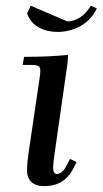

<svg xmlns="http://www.w3.org/2000/svg" viewBox="-20 -635 354 662"><path d="M58.1 -411.1 63 -439Q151.4 -439 214.8 -445.8L212.9 -418L168 -104Q163.1 -68.8 163.1 -58.1Q163.1 -35.2 175.8 -35.2Q194.8 -35.2 210 -64.9L221.2 -86.9L244.1 -76.2L232.9 -54.2Q201.7 6.8 132.8 6.8Q104 6.8 88.6 -7.1Q73.2 -21 73.2 -47.9Q73.2 -71.8 78.1 -105L116.2 -363.8Q119.1 -380.9 119.1 -391.1Q119.1 -402.8 112.8 -407Q106.4 -411.1 88.9 -411.1ZM73.2 -588.9 85.9 -615.2 212.9 -561Q262.7 -564 293 -615.2L314 -606Q293 -564 256.1 -544.4Q219.2 -524.9 178.2 -524.9Q142.1 -524.9 113.8 -540.3Q85.4 -555.7 73.2 -588.9Z"/></svg>

Font: Dihjauti
Style: Bold Italic
Weight: 700
Italic angle: -9°
Designer: T. Christopher White
Version: Version 3.0.0